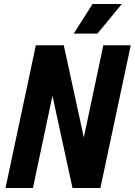

<svg xmlns="http://www.w3.org/2000/svg" viewBox="-20 -935 670 955"><path d="M7.4 0 158.4 -710H297.2L409.2 -194.8L384.8 -194.2L494 -710H630.4L479.4 0H340.6L228.6 -515.2L253 -515.8L143.8 0ZM346.8 -768 440.4 -915.2H586L464.8 -768Z"/></svg>

Font: Geist Mono
Style: Italic
Weight: 400
Italic angle: -12°
Monospace: yes
Designer: Basement.studio, Andrés Briganti, Mateo Zaragoza
Foundry: Basement.studio, Vercel, Andrés Briganti, Guido Ferreyra, Mateo Zaragoza
Version: Version 1.500